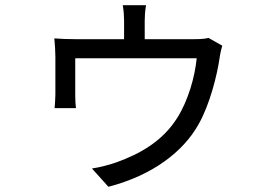

<svg xmlns="http://www.w3.org/2000/svg" viewBox="-20 -641 1040 735"><path d="M778 -496C768 -493 752 -491 722 -491H534V-562C534 -577 535 -597 539 -621H450C454 -597 455 -577 455 -562V-491H272C244 -491 211 -492 188 -494C190 -476 192 -442 192 -424V-279C192 -263 190 -241 189 -227H271C269 -239 268 -261 268 -275V-418H733C726 -346 700 -255 658 -189C601 -99 515 -52 427 -20C405 -12 362 0 332 4L395 74C565 30 682 -61 740 -165C784 -242 811 -355 820 -415C822 -431 827 -454 831 -466Z"/></svg>

Font: Noto Sans CJK JP Regular
Style: Regular
Weight: 400
Designer: Ryoko NISHIZUKA (kana & ideographs); Paul D. Hunt (Latin, Greek & Cyrillic); Wenlong ZHANG (bopomofo); Sandoll Communica
Foundry: Adobe Systems Incorporated
Version: Version 1.001;PS 1.001;hotconv 1.0.78;makeotf.lib2.5.61930